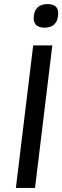

<svg xmlns="http://www.w3.org/2000/svg" viewBox="-20 -923 306 943"><path d="M146 -844Q153 -903 214 -903Q273 -903 265 -844Q262 -817 245 -802Q228 -787 200 -787Q169 -787 156 -802Q143 -817 146 -844ZM143 -700H237L152 0H58Z"/></svg>

Font: Haskoy Medium
Style: Italic
Weight: 500
Designer: Ertekin Erdin
Foundry: Ertekin Erdin
Version: Version 2.000; ttfautohint (v1.8.4.7-5d5b)